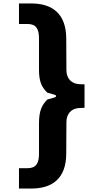

<svg xmlns="http://www.w3.org/2000/svg" viewBox="-20 -903 600 1113"><path d="M90 190H161C283 190 363 132 364 -11L365 -195C365 -243 393 -275 441 -277L470 -278V-414L441 -415C393 -417 365 -449 365 -497L364 -681C363 -824 283 -883 161 -883H90V-764H140C190 -764 206 -734 206 -681V-497C206 -427 224 -396 254 -366L296 -354C302 -352 305 -350 305 -346C305 -342 302 -340 296 -338L254 -326C224 -294 206 -265 206 -185V-11C206 42 190 72 140 72H90Z"/></svg>

Font: Finlandica
Style: Bold
Weight: 700
Designer: Niklas Ekholm, Juho Hiilivirta, Jaakko Suomalainen
Foundry: Helsinki Type Studio
Version: Version 2.000;Glyphs 3.2 (3202)